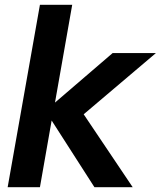

<svg xmlns="http://www.w3.org/2000/svg" viewBox="-20 -783 672 803"><path d="M147 0H12L147 -763H282L210 -354L451 -561H632L330 -305L535 0H375L196 -279Z"/></svg>

Font: Open Sauce One
Style: Bold Italic
Weight: 700
Italic angle: -10°
Designer: Alfredo Marco Pradil
Foundry: Creative Sauce Fz LLC
Version: Version 1.477